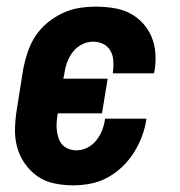

<svg xmlns="http://www.w3.org/2000/svg" viewBox="-20 -548 540 576"><path d="M200 8Q170 8 142 2Q114 -4 92 -19.5Q70 -35 54 -58Q38 -81 31 -108Q24 -135 25 -164.5Q26 -194 31 -223L50 -343Q55 -368 63.5 -393Q72 -418 86.5 -440Q101 -462 122 -479.5Q143 -497 167.5 -508.5Q192 -520 217 -524Q242 -528 267 -528Q294 -528 320 -524Q346 -520 368 -509Q390 -498 407 -480Q424 -462 434 -439Q444 -416 446 -390Q448 -364 444 -338L442 -328H318L319 -333Q321 -349 320 -365.5Q319 -382 311.5 -395.5Q304 -409 290 -416Q276 -423 259 -423Q242 -423 225.5 -414.5Q209 -406 198 -391.5Q187 -377 181 -360Q175 -343 173 -326L170 -312H303L286 -208H153V-206Q151 -194 150 -181.5Q149 -169 150.5 -157Q152 -145 155.5 -134Q159 -123 166.5 -114.5Q174 -106 185.5 -101.5Q197 -97 209 -97Q226 -97 242 -105Q258 -113 269 -127Q280 -141 286.5 -157.5Q293 -174 295 -191V-192H419V-189Q415 -163 405.5 -138Q396 -113 381.5 -90Q367 -67 346.5 -47.5Q326 -28 302 -15Q278 -2 251.5 3Q225 8 200 8Z"/></svg>

Font: Iosevka Extrabold Oblique
Style: Regular
Weight: 800
Italic angle: -9°
Monospace: yes
Designer: Belleve Invis
Foundry: Belleve Invis
Version: Version 32.5.0; ttfautohint (v1.8.4)